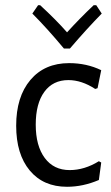

<svg xmlns="http://www.w3.org/2000/svg" viewBox="-20 -708 425 736"><path d="M349 -688 370 -656Q314 -599 248 -522H225Q160 -600 104 -656L126 -688H134Q195 -632 237 -584Q286 -638 339 -688ZM245 -466Q312 -466 368 -439L354 -370L345 -367Q293 -401 242 -401Q183 -401 150 -356Q117 -311 117 -230Q117 -149 151.5 -102.5Q186 -56 247 -56Q304 -56 359 -90L368 -85L359 -18Q298 8 237 8Q146 8 94 -54.5Q42 -117 42 -226Q42 -337 96.5 -401.5Q151 -466 245 -466Z"/></svg>

Font: Alegreya Sans SC
Style: Regular
Weight: 400
Designer: Juan Pablo del Peral
Foundry: Huerta Tipografica
Version: Version 2.007